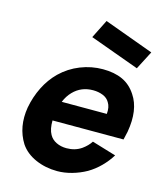

<svg xmlns="http://www.w3.org/2000/svg" viewBox="-124 -926 881 1033"><g transform="rotate(15 317.0 -409.5)"><path d="M563.5 -630 288.5 -730 340.5 -833.5 616.5 -732.5ZM213.5 -164.5Q226 -141.5 251.5 -129Q277 -116.5 308.5 -116.5Q357 -116.5 392.5 -141.5Q421 -162 437.5 -187.5L572 -147Q551 -112.5 520 -81.2Q489 -50 453 -29Q415.5 -8 373.5 3.8Q331.5 15.5 292.5 15.5Q226.5 15.5 171 -9Q115.5 -33.5 85.5 -78Q32.5 -162.5 51 -274Q62.5 -336 89.5 -390Q116.5 -444 157.5 -484.5Q204.5 -530 265 -554Q325.5 -578 389.5 -578Q453.5 -578 499.2 -557Q545 -536 575 -489.5Q626 -414 604 -287.5L593.5 -241.5H198Q197 -193.5 213.5 -164.5ZM257.5 -409.5Q234 -385.5 220 -351H471Q475 -389.5 459.5 -413.5Q448 -434.5 423 -444.8Q398 -455 367.5 -455Q301.5 -455 257.5 -409.5Z"/></g></svg>

Font: Russisch Sans ExtraBold
Style: Italic
Weight: 800
Width: 4
Italic angle: -10°
Designer: Michael Sharanda (font) & Cristiano Sobral (main changes)
Foundry: Michael Sharanda
Version: Version 2.00;September 8, 2020;FontCreator 13.0.0.2681 64-bi